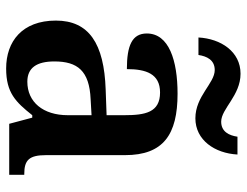

<svg xmlns="http://www.w3.org/2000/svg" viewBox="-109 -684 803 625"><g transform="rotate(90 292.5 -371.5)"><path d="M365 -606C436 -606 479 -669 483 -743H425C421 -716 409 -690 376 -690C334 -690 291 -753 220 -753C148 -753 106 -689 102 -616H159C163 -643 175 -669 208 -669C251 -669 293 -606 365 -606ZM203 10C282 10 312 -21 355 -75H363L383 0H549V-49H546C501 -49 485 -65 485 -120V-377C485 -502 418 -548 285 -548C177 -548 89 -520 89 -448C89 -400 128 -383 205 -383C205 -445 220 -491 281 -491C346 -491 355 -443 355 -374V-317L272 -314C121 -309 47 -259 47 -152C47 -42 115 10 203 10ZM246 -59C201 -59 180 -89 180 -147C180 -222 210 -261 303 -265L355 -268V-191C355 -110 312 -59 246 -59Z"/></g></svg>

Font: Noto Serif Semi
Style: Regular
Weight: 600
Designer: Monotype Design Team
Foundry: Monotype Imaging Inc.
Version: Version 1.002